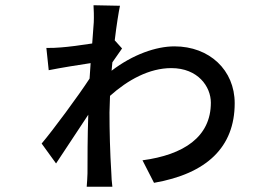

<svg xmlns="http://www.w3.org/2000/svg" viewBox="-20 -670 1040 733"><path d="M338 -585 332 -504C288 -497 240 -491 213 -489C192 -487 178 -487 157 -487L166 -402C211 -411 285 -423 326 -429L322 -370C279 -304 183 -174 139 -122L194 -46L317 -232C314 -148 314 -61 314 -8C314 4 312 29 311 43H409C407 27 405 4 405 -10C400 -88 398 -172 398 -241L400 -304C468 -365 550 -410 634 -410C736 -410 785 -339 785 -278C785 -147 681 -79 524 -58L568 28C769 -7 876 -108 876 -276C876 -402 780 -493 646 -493C576 -493 487 -462 406 -400L409 -432L446 -485L418 -516C425 -575 433 -624 438 -648L337 -650C338 -638 339 -604 338 -585Z"/></svg>

Font: GenYoGothic2 TW M
Style: Regular
Weight: 500
Version: Version 2.100;PS 2.1;hotconv 16.6.51;makeotf.lib2.5.65220 DE